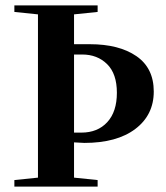

<svg xmlns="http://www.w3.org/2000/svg" viewBox="-20 -688 612 708"><path d="M253 -525H311Q419 -525 483 -481Q547 -437 547 -350.5Q547 -264 479 -212.5Q411 -161 291 -161L253 -163V-33L340 -24V0H33V-24L120 -33V-635L33 -644V-668H340V-644L253 -635ZM283 -487H253V-199H280Q340 -199 375.5 -237.5Q411 -276 411 -346Q411 -416 375 -451.5Q339 -487 283 -487Z"/></svg>

Font: Rufina
Style: Bold
Weight: 700
Designer: Martin Sommaruga
Foundry: Martin Sommaruga
Version: Version 1.001